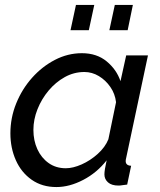

<svg xmlns="http://www.w3.org/2000/svg" viewBox="-20 -746 646 776"><path d="M208 10Q150 10 108 -19.5Q66 -49 44 -98.5Q22 -148 22 -207Q22 -270 45.5 -328Q69 -386 109.5 -431.5Q150 -477 202 -504Q254 -531 311 -531Q371 -531 411 -498Q451 -465 467 -418L490 -522H578L490 -108Q489 -104 488.5 -101Q488 -98 488 -95Q488 -77 510 -76L494 0Q483 1 474.5 2.5Q466 4 459 4Q431 4 416.5 -9Q402 -22 402 -41Q402 -58 411 -98Q372 -48 316.5 -19Q261 10 208 10ZM246 -66Q275 -66 310 -81.5Q345 -97 375 -124Q405 -151 418 -183L449 -333Q445 -367 426 -394.5Q407 -422 379.5 -438.5Q352 -455 321 -455Q279 -455 242 -434.5Q205 -414 176.5 -380Q148 -346 131.5 -304.5Q115 -263 115 -221Q115 -178 131 -143Q147 -108 176.5 -87Q206 -66 246 -66ZM265 -624 287 -726H361L339 -624ZM422 -624 444 -726H517L496 -624Z"/></svg>

Font: Raleway Medium
Style: Italic
Weight: 500
Italic angle: -12°
Designer: Matt McInerney, Pablo Impallari, Rodrigo Fuenzalida
Foundry: Matt McInerney, Pablo Impallari, Rodrigo Fuenzalida
Version: Version 4.026